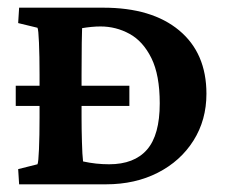

<svg xmlns="http://www.w3.org/2000/svg" viewBox="-20 -480 597 500"><path d="M29.8 -460H249Q375.5 -460 446.5 -400.9Q517.6 -341.8 517.6 -235.8Q517.6 -167.5 483.9 -114Q450.2 -60.5 391.1 -30.3Q332 0 255.9 0H29.8L27.3 -39.6L77.6 -52.2Q80.1 -57.1 81.5 -91.3Q83 -125.5 83 -173.8V-285.6Q83 -334.5 81.5 -368.9Q80.1 -403.3 77.6 -407.7L27.3 -419.9ZM193.8 -406.7Q193.4 -398.4 192.9 -367.9Q192.4 -337.4 192.4 -285.6V-173.8Q192.4 -143.6 193.4 -109.9Q194.3 -76.2 196.3 -59.6Q229.5 -52.2 264.2 -52.2Q329.6 -52.2 362.8 -90.3Q396 -128.4 396 -210.9Q396 -284.7 374.3 -328.6Q352.5 -372.6 317.4 -391.8Q282.2 -411.1 241.7 -411.1Q230.5 -411.1 218 -409.9Q205.6 -408.7 193.8 -406.7ZM21 -204.1V-256.8H316.9V-204.1Z"/></svg>

Font: Lateef
Style: Bold
Weight: 700
Designer: SIL International
Foundry: SIL International
Version: Version 4.200